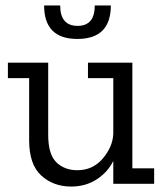

<svg xmlns="http://www.w3.org/2000/svg" viewBox="-20 -675 602 705"><path d="M387 -655Q387 -532 264 -532Q142 -532 142 -655H201Q201 -580 265 -580Q328 -580 328 -655ZM546 0H396V-84Q375 -42 334.5 -16Q294 10 241 10Q176 10 131.5 -30.5Q87 -71 87 -160V-388H9V-445H157V-180Q157 -108 187 -79Q217 -50 264 -50Q321 -50 357.5 -93Q394 -136 396 -184V-388H303V-445H466V-57H546Z"/></svg>

Font: Zilla Slab
Style: Regular
Weight: 400
Designer: Typotheque.com
Foundry: Typotheque type foundry
Version: Version 1.1; 2017; ttfautohint (v1.6)